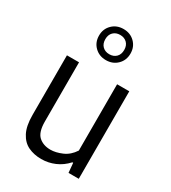

<svg xmlns="http://www.w3.org/2000/svg" viewBox="-199 -919 920 1031"><g transform="rotate(30 261.0 -404.0)"><path d="M223.5 9Q178 9 142.2 -8Q106.5 -25 85.8 -65Q65 -105 65 -172.5V-542.5H140V-176Q140 -109.5 168.2 -84.2Q196.5 -59 241 -59Q273.5 -59 312 -75.5Q350.5 -92 376 -131.5V-542.5H451.5V0H388L382.5 -59.5H377.5Q346 -25 306.2 -8Q266.5 9 223.5 9ZM258.5 -624.5Q216.5 -624.5 188.8 -651.8Q161 -679 161 -721Q161 -762.5 188.8 -789.8Q216.5 -817 258.5 -817Q300.5 -817 328.2 -789.8Q356 -762.5 356 -721Q356 -679 328.2 -651.8Q300.5 -624.5 258.5 -624.5ZM258.5 -661Q284.5 -661 300.8 -677Q317 -693 317 -721Q317 -748.5 300.8 -764.5Q284.5 -780.5 258.5 -780.5Q232.5 -780.5 216.2 -764.5Q200 -748.5 200 -721Q200 -693 216.2 -677Q232.5 -661 258.5 -661Z"/></g></svg>

Font: Encode Sans Semi Condensed
Style: Regular
Weight: 400
Width: 4
Designer: Multiple Designers
Foundry: Impallari Type
Version: Version 3.000; ttfautohint (v1.8.3) -l 8 -r 50 -G 200 -x 14 